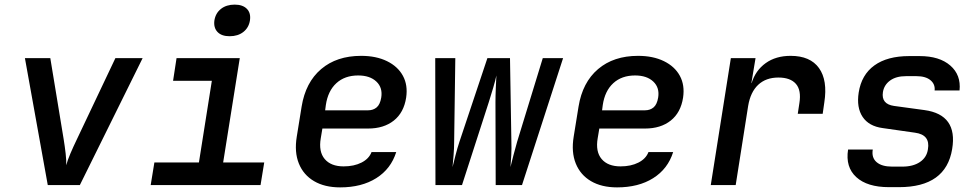

<svg xmlns="http://www.w3.org/2000/svg" viewBox="-20 -802 4240 832"><path d="M187 0 88 -550H198L256 -198Q261 -167 264.5 -136.5Q268 -106 267 -86Q272 -106 285 -136.5Q298 -167 313 -198L480 -550H598L326 0Z M633 0 649 -98H842L898 -452H730L745 -550H1019L947 -98H1125L1109 0ZM975 -645Q940 -645 922.5 -663.5Q905 -682 909 -713Q914 -745 937.5 -763.5Q961 -782 997 -782Q1032 -782 1050 -763.5Q1068 -745 1063 -713Q1058 -682 1034.5 -663.5Q1011 -645 975 -645Z M1454 10Q1387 10 1341 -17Q1295 -44 1275 -93.5Q1255 -143 1266 -210L1287 -340Q1304 -445 1371.5 -502.5Q1439 -560 1545 -560Q1610 -560 1657 -537Q1704 -514 1726 -473.5Q1748 -433 1740 -379Q1730 -314 1686.5 -279.5Q1643 -245 1575 -245H1377L1370 -203Q1360 -145 1387 -113Q1414 -81 1469 -81Q1514 -81 1546.5 -97.5Q1579 -114 1590 -143H1697Q1674 -70 1610.5 -30Q1547 10 1454 10ZM1389 -324H1575Q1597 -324 1612 -336.5Q1627 -349 1632 -379Q1639 -422 1611 -448.5Q1583 -475 1532 -475Q1474 -475 1437.5 -441.5Q1401 -408 1392 -347Z M1867 0 1866 -550H1953L1948 -188Q1948 -161 1945.5 -129.5Q1943 -98 1941 -78Q1946 -98 1954 -129.5Q1962 -161 1971 -188L2092 -550H2190L2196 -188Q2197 -161 2195.5 -129.5Q2194 -98 2192 -78Q2197 -98 2205 -129.5Q2213 -161 2221 -188L2332 -550H2420L2242 0H2128L2127 -359Q2127 -387 2128.5 -421Q2130 -455 2131 -475Q2127 -455 2117 -421Q2107 -387 2098 -359L1982 0Z M2654 10Q2587 10 2541 -17Q2495 -44 2475 -93.5Q2455 -143 2466 -210L2487 -340Q2504 -445 2571.5 -502.5Q2639 -560 2745 -560Q2810 -560 2857 -537Q2904 -514 2926 -473.5Q2948 -433 2940 -379Q2930 -314 2886.5 -279.5Q2843 -245 2775 -245H2577L2570 -203Q2560 -145 2587 -113Q2614 -81 2669 -81Q2714 -81 2746.5 -97.5Q2779 -114 2790 -143H2897Q2874 -70 2810.5 -30Q2747 10 2654 10ZM2589 -324H2775Q2797 -324 2812 -336.5Q2827 -349 2832 -379Q2839 -422 2811 -448.5Q2783 -475 2732 -475Q2674 -475 2637.5 -441.5Q2601 -408 2592 -347Z M3060 0 3147 -550H3254L3236 -442H3237Q3254 -497 3298 -528.5Q3342 -560 3406 -560Q3491 -560 3529 -507Q3567 -454 3552 -358L3545 -309H3437L3444 -355Q3453 -411 3429 -438.5Q3405 -466 3353 -466Q3299 -466 3265.5 -434.5Q3232 -403 3222 -343L3168 0Z M3832 9Q3738 9 3690.5 -34.5Q3643 -78 3655 -154H3762Q3756 -119 3778.5 -99.5Q3801 -80 3846 -80H3890Q3937 -80 3966.5 -100Q3996 -120 4001 -155Q4012 -218 3945 -227L3805 -247Q3745 -255 3718 -295.5Q3691 -336 3701 -401Q3713 -478 3769 -518.5Q3825 -559 3920 -559H3965Q4051 -559 4098 -518Q4145 -477 4138 -410H4030Q4033 -437 4012 -454.5Q3991 -472 3951 -472H3906Q3863 -472 3837 -453Q3811 -434 3806 -403Q3798 -351 3854 -343L3986 -325Q4131 -305 4106 -156Q4079 9 3876 9Z"/></svg>

Font: JetBrains Mono NL SemiBold
Style: Italic
Weight: 600
Italic angle: -9°
Monospace: yes
Designer: Philipp Nurullin, Konstantin Bulenkov
Foundry: JetBrains
Version: Version 2.305; ttfautohint (v1.8.4.7-5d5b)